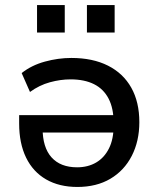

<svg xmlns="http://www.w3.org/2000/svg" viewBox="-20 -733 631 762"><path d="M287 9Q215 9 163 -21Q111 -51 83.5 -107.5Q56 -164 56 -243V-276H450V-207H130L149 -225Q149 -148 184.5 -108.5Q220 -69 286 -69Q329 -69 361.5 -88Q394 -107 412.5 -144Q431 -181 431 -235V-245Q431 -303 411 -341.5Q391 -380 353 -399Q315 -418 260 -418Q220 -418 178 -406.5Q136 -395 99 -368L66 -443Q105 -474 158 -488.5Q211 -503 263 -503Q348 -503 408.5 -472.5Q469 -442 501 -385Q533 -328 533 -248Q533 -173 503 -114.5Q473 -56 418 -23.5Q363 9 287 9ZM325 -604V-713H435V-604ZM127 -604V-713H237V-604Z"/></svg>

Font: Nunito Sans 9pt SemiBold
Style: Regular
Weight: 600
Version: Version 3.101;gftools[0.9.27]